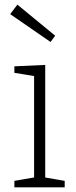

<svg xmlns="http://www.w3.org/2000/svg" viewBox="-20 -808 327 828"><path d="M175 -35 167 -44 259 -28V0H42V-28L134 -44L127 -35V-487L134 -479L42 -494V-522L175 -528ZM55 -788 218 -654 198 -627 24 -747Z"/></svg>

Font: Bitter Thin Light
Style: Regular
Weight: 300
Version: Version 2.002